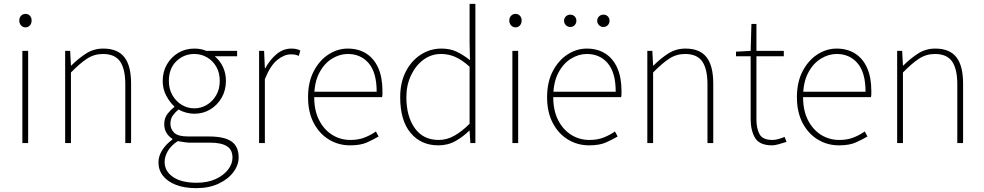

<svg xmlns="http://www.w3.org/2000/svg" viewBox="-20 -742 5104 996"><path d="M96 0V-478H126V0ZM112 -600Q99 -600 89.5 -610Q80 -620 80 -636Q80 -651 89.5 -660.5Q99 -670 112 -670Q126 -670 135 -660.5Q144 -651 144 -636Q144 -620 135 -610Q126 -600 112 -600Z M318 0V-478H344L348 -402H350Q388 -440 427.5 -465Q467 -490 516 -490Q590 -490 625 -445.5Q660 -401 660 -308V0H630V-304Q630 -384 603 -423Q576 -462 514 -462Q469 -462 432 -438Q395 -414 348 -366V0Z M998 234Q937 234 893 217Q849 200 825.5 170Q802 140 802 100Q802 68 821.5 37Q841 6 874 -18V-22Q856 -33 844 -52Q832 -71 832 -98Q832 -131 850.5 -153.5Q869 -176 884 -186V-190Q862 -210 843 -244.5Q824 -279 824 -322Q824 -370 846 -408Q868 -446 905 -468Q942 -490 988 -490Q1008 -490 1024 -486.5Q1040 -483 1050 -478H1210V-450H1094Q1120 -429 1136 -396Q1152 -363 1152 -322Q1152 -274 1130 -235.5Q1108 -197 1071 -174.5Q1034 -152 988 -152Q967 -152 945 -158Q923 -164 906 -174Q890 -161 877 -143.5Q864 -126 864 -100Q864 -73 883.5 -53.5Q903 -34 958 -34H1064Q1144 -34 1181 -8Q1218 18 1218 74Q1218 114 1191 150.5Q1164 187 1114.5 210.5Q1065 234 998 234ZM1000 206Q1057 206 1098.5 187Q1140 168 1163 138Q1186 108 1186 76Q1186 34 1156.5 16Q1127 -2 1070 -2H960Q956 -2 939 -4Q922 -6 902 -10Q866 14 850 42.5Q834 71 834 98Q834 146 877.5 176Q921 206 1000 206ZM988 -180Q1023 -180 1053 -198Q1083 -216 1101.5 -248Q1120 -280 1120 -322Q1120 -365 1102 -396Q1084 -427 1054 -444.5Q1024 -462 988 -462Q934 -462 895 -424.5Q856 -387 856 -322Q856 -280 874.5 -248Q893 -216 923 -198Q953 -180 988 -180Z M1324 0V-478H1350L1354 -388H1356Q1380 -432 1414.5 -461Q1449 -490 1492 -490Q1504 -490 1515 -488Q1526 -486 1538 -480L1530 -452Q1518 -457 1510 -458.5Q1502 -460 1488 -460Q1455 -460 1419 -431.5Q1383 -403 1354 -332V0Z M1796 12Q1736 12 1686.5 -18Q1637 -48 1607.5 -104Q1578 -160 1578 -238Q1578 -316 1607.5 -372.5Q1637 -429 1684 -459.5Q1731 -490 1784 -490Q1839 -490 1879.5 -464.5Q1920 -439 1942 -390Q1964 -341 1964 -270Q1964 -263 1964 -255Q1964 -247 1962 -238H1600V-266H1934Q1934 -365 1893 -413.5Q1852 -462 1784 -462Q1742 -462 1702 -437.5Q1662 -413 1636 -363.5Q1610 -314 1610 -238Q1610 -169 1635 -119.5Q1660 -70 1702.5 -43Q1745 -16 1798 -16Q1839 -16 1871 -28.5Q1903 -41 1930 -60L1944 -34Q1917 -18 1883.5 -3Q1850 12 1796 12Z M2254 12Q2164 12 2110 -52.5Q2056 -117 2056 -238Q2056 -315 2085.5 -371.5Q2115 -428 2163.5 -459Q2212 -490 2270 -490Q2314 -490 2347.5 -474.5Q2381 -459 2418 -430L2416 -520V-722H2446V0H2420L2416 -64H2414Q2384 -34 2344 -11Q2304 12 2254 12ZM2256 -16Q2298 -16 2337 -38Q2376 -60 2416 -100V-396Q2376 -432 2341 -447Q2306 -462 2268 -462Q2217 -462 2176.5 -432Q2136 -402 2112 -351Q2088 -300 2088 -238Q2088 -139 2131.5 -77.5Q2175 -16 2256 -16Z M2638 0V-478H2668V0ZM2654 -600Q2641 -600 2631.5 -610Q2622 -620 2622 -636Q2622 -651 2631.5 -660.5Q2641 -670 2654 -670Q2668 -670 2677 -660.5Q2686 -651 2686 -636Q2686 -620 2677 -610Q2668 -600 2654 -600Z M3036 12Q2976 12 2926.5 -18Q2877 -48 2847.5 -104Q2818 -160 2818 -238Q2818 -316 2847.5 -372.5Q2877 -429 2924 -459.5Q2971 -490 3024 -490Q3079 -490 3119.5 -464.5Q3160 -439 3182 -390Q3204 -341 3204 -270Q3204 -263 3204 -255Q3204 -247 3202 -238H2840V-266H3174Q3174 -365 3133 -413.5Q3092 -462 3024 -462Q2982 -462 2942 -437.5Q2902 -413 2876 -363.5Q2850 -314 2850 -238Q2850 -169 2875 -119.5Q2900 -70 2942.5 -43Q2985 -16 3038 -16Q3079 -16 3111 -28.5Q3143 -41 3170 -60L3184 -34Q3157 -18 3123.5 -3Q3090 12 3036 12ZM3110 -602Q3097 -602 3087.5 -611.5Q3078 -621 3078 -634Q3078 -648 3087.5 -657Q3097 -666 3110 -666Q3124 -666 3133 -657Q3142 -648 3142 -634Q3142 -621 3133 -611.5Q3124 -602 3110 -602ZM2938 -602Q2925 -602 2915.5 -611.5Q2906 -621 2906 -634Q2906 -648 2915.5 -657Q2925 -666 2938 -666Q2952 -666 2961 -657Q2970 -648 2970 -634Q2970 -621 2961 -611.5Q2952 -602 2938 -602Z M3338 0V-478H3364L3368 -402H3370Q3408 -440 3447.5 -465Q3487 -490 3536 -490Q3610 -490 3645 -445.5Q3680 -401 3680 -308V0H3650V-304Q3650 -384 3623 -423Q3596 -462 3534 -462Q3489 -462 3452 -438Q3415 -414 3368 -366V0Z M3986 12Q3920 12 3897 -26.5Q3874 -65 3874 -126V-450H3798V-474L3874 -478L3878 -618H3904V-478H4046V-450H3904V-122Q3904 -76 3920 -46Q3936 -16 3988 -16Q4002 -16 4019.5 -21Q4037 -26 4050 -32L4060 -6Q4039 1 4018.5 6.5Q3998 12 3986 12Z M4332 12Q4272 12 4222.5 -18Q4173 -48 4143.5 -104Q4114 -160 4114 -238Q4114 -316 4143.5 -372.5Q4173 -429 4220 -459.5Q4267 -490 4320 -490Q4375 -490 4415.5 -464.5Q4456 -439 4478 -390Q4500 -341 4500 -270Q4500 -263 4500 -255Q4500 -247 4498 -238H4136V-266H4470Q4470 -365 4429 -413.5Q4388 -462 4320 -462Q4278 -462 4238 -437.5Q4198 -413 4172 -363.5Q4146 -314 4146 -238Q4146 -169 4171 -119.5Q4196 -70 4238.5 -43Q4281 -16 4334 -16Q4375 -16 4407 -28.5Q4439 -41 4466 -60L4480 -34Q4453 -18 4419.5 -3Q4386 12 4332 12Z M4634 0V-478H4660L4664 -402H4666Q4704 -440 4743.5 -465Q4783 -490 4832 -490Q4906 -490 4941 -445.5Q4976 -401 4976 -308V0H4946V-304Q4946 -384 4919 -423Q4892 -462 4830 -462Q4785 -462 4748 -438Q4711 -414 4664 -366V0Z"/></svg>

Font: Assistant ExtraLight ExtraLight
Style: Regular
Weight: 250
Version: Version 3.000